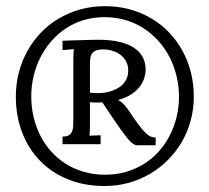

<svg xmlns="http://www.w3.org/2000/svg" viewBox="-20 -582 697 639"><path d="M32.7 -260.7Q32.7 -301.8 42.7 -340.3Q52.7 -378.9 71.3 -412.4Q89.8 -445.8 116.2 -473.4Q142.6 -501 175.8 -520.5Q209 -540 247.6 -550.8Q286.1 -561.5 329.6 -561.5Q373 -561.5 412.1 -550.8Q451.2 -540 484.1 -520.5Q517.1 -501 543.2 -473.4Q569.3 -445.8 587.6 -412.4Q606 -378.9 615.5 -340.3Q625 -301.8 625 -260.7Q625 -219.2 614.7 -181.2Q604.5 -143.1 585.2 -109.9Q565.9 -76.7 538.8 -49.6Q511.7 -22.5 478.8 -3.2Q445.8 16.1 407.7 26.6Q369.6 37.1 328.1 37.1Q261.2 37.1 206.8 15.1Q152.3 -6.8 113.5 -46.6Q74.7 -86.4 53.7 -141.1Q32.7 -195.8 32.7 -260.7ZM84 -260.7Q84 -226.1 91.6 -193.4Q99.1 -160.6 113.8 -131.6Q128.4 -102.5 149.7 -78.6Q170.9 -54.7 198 -37.4Q225.1 -20 258.5 -10.3Q292 -0.5 330.1 -0.5Q367.7 -0.5 400.4 -10.3Q433.1 -20 460.4 -37.4Q487.8 -54.7 509 -78.6Q530.3 -102.5 545.2 -131.6Q560.1 -160.6 567.9 -193.4Q575.7 -226.1 575.7 -260.7Q575.7 -295.4 567.6 -328.6Q559.6 -361.8 544.7 -391.1Q529.8 -420.4 507.8 -445.1Q485.8 -469.7 458.5 -487.5Q431.2 -505.4 398.2 -515.1Q365.2 -524.9 328.1 -524.9Q291 -524.9 258.5 -515.1Q226.1 -505.4 199.2 -487.5Q172.4 -469.7 150.9 -445.1Q129.4 -420.4 114.5 -391.1Q99.6 -361.8 91.8 -328.6Q84 -295.4 84 -260.7ZM279.3 -168.5Q279.3 -155.8 279.1 -146.5Q278.8 -137.2 277.8 -130.4L314.9 -131.8V-102.1H188V-127.4Q201.7 -127.4 209 -131.8Q216.3 -136.2 219.7 -144Q223.1 -151.9 223.6 -162.8Q224.1 -173.8 224.1 -187V-382.8Q224.1 -392.6 224.4 -401.9Q224.6 -411.1 225.6 -418.5L188 -415V-446.3Q199.7 -446.8 214.4 -447.3Q229 -447.8 245.1 -448.2Q261.2 -448.7 277.1 -449.2Q293 -449.7 307.1 -449.7Q348.6 -449.7 378.4 -442.4Q408.2 -435.1 427.5 -421.9Q446.8 -408.7 455.8 -390.4Q464.8 -372.1 464.8 -350.1Q464.8 -337.9 460.4 -323.2Q456.1 -308.6 445.6 -294.4Q435.1 -280.3 417.7 -268.6Q400.4 -256.8 374 -249.5V-248.5Q380.4 -245.6 388.4 -238.5Q396.5 -231.4 405.8 -217.8Q427.2 -186 440.9 -167.5Q454.6 -148.9 464.8 -139.4Q475.1 -129.9 482.4 -127.2Q489.7 -124.5 498 -124.5V-98.6H433.1Q421.4 -101.6 408.2 -116.9Q395 -132.3 376.5 -158.7Q360.4 -181.6 345.9 -203.4Q331.5 -225.1 320.3 -241.7Q314.9 -240.7 304.7 -240.7Q297.4 -240.7 290.3 -241Q283.2 -241.2 279.3 -242.2ZM279.3 -273.4H280.3Q286.1 -272.9 292.7 -272.5Q299.3 -272 306.2 -272Q314 -272 324.7 -273.2Q335.4 -274.4 346.7 -277.8Q357.9 -281.2 368.7 -286.6Q379.4 -292 387.9 -300.5Q396.5 -309.1 401.6 -320.8Q406.7 -332.5 406.7 -348.1Q406.7 -364.7 399.7 -377.7Q392.6 -390.6 381.1 -399.4Q369.6 -408.2 354.7 -412.8Q339.8 -417.5 323.7 -417.5Q306.2 -417.5 297.1 -412.8Q288.1 -408.2 284.2 -400.1Q280.3 -392.1 279.8 -380.4Q279.3 -368.7 279.3 -354.5Z"/></svg>

Font: Parastoo Print
Style: Print
Weight: 400
Foundry: Saber Rastikerdar (saber.rastikerdar@gmail.com)
Version: Version 1.0.0-alpha5